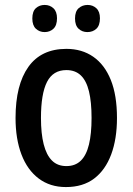

<svg xmlns="http://www.w3.org/2000/svg" viewBox="-20 -748 537 778"><path d="M454 -270Q454 -185 430.5 -122Q407 -59 361.5 -24.5Q316 10 247 10Q183 10 137 -24.5Q91 -59 67 -122Q43 -185 43 -270Q43 -404 95 -477Q147 -550 249 -550Q312 -550 358 -518Q404 -486 429 -424Q454 -362 454 -270ZM146 -270Q146 -207 157 -163.5Q168 -120 190.5 -97.5Q213 -75 249 -75Q285 -75 307.5 -97Q330 -119 340.5 -162.5Q351 -206 351 -270Q351 -335 340.5 -378Q330 -421 307.5 -442.5Q285 -464 249 -464Q195 -464 170.5 -416Q146 -368 146 -270ZM111 -673Q111 -702 125.5 -715Q140 -728 161 -728Q182 -728 196.5 -714.5Q211 -701 211 -674Q211 -645 196.5 -631.5Q182 -618 161 -618Q140 -618 125.5 -631.5Q111 -645 111 -673ZM284 -673Q284 -702 299 -715Q314 -728 335 -728Q356 -728 370.5 -714.5Q385 -701 385 -674Q385 -645 370.5 -631.5Q356 -618 334 -618Q313 -618 298.5 -631.5Q284 -645 284 -673Z"/></svg>

Font: Noto Sans Bengali Condensed Medium
Style: Regular
Weight: 500
Width: 3
Designer: Jelle Bosma - Monotype Design Team
Foundry: Monotype Imaging Inc.
Version: Version 2.003